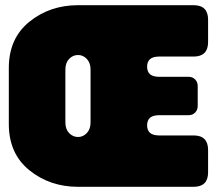

<svg xmlns="http://www.w3.org/2000/svg" viewBox="-20 -720 836 740"><path d="M14 -458Q14 -572 93 -636Q172 -700 281 -700H726Q782 -700 782 -644V-558Q782 -502 726 -502H593Q547 -502 547 -463Q547 -424 593 -424H706Q722 -424 732 -414Q742 -404 742 -388V-312Q742 -296 732 -286Q722 -276 706 -276H593Q547 -276 547 -237Q547 -198 593 -198H726Q782 -198 782 -142V-56Q782 0 726 0H281Q172 0 93 -64Q14 -128 14 -242ZM232 -248Q232 -222 246.5 -207Q261 -192 281 -192Q300 -192 314.5 -207Q329 -222 329 -248V-452Q329 -478 314.5 -493Q300 -508 281 -508Q261 -508 246.5 -493Q232 -478 232 -452Z"/></svg>

Font: LT Crewmate
Style: Regular
Weight: 400
Designer: Daniel Lyons
Foundry: LyonsType
Version: Version 1.001;FEAKit 1.0